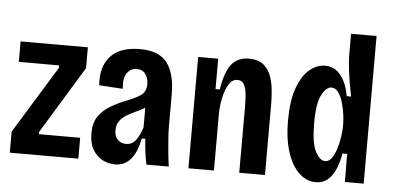

<svg xmlns="http://www.w3.org/2000/svg" viewBox="-49 -797 1857 907"><g transform="rotate(5 879.0 -343.5)"><path d="M24 0V-100L220 -419V-431H29V-528H348V-429L153 -109V-99H349V0Z M523 12Q492 12 464 -2.5Q436 -17 418 -47.5Q400 -78 400 -125Q400 -174 421 -205Q442 -236 476.5 -256.5Q511 -277 552 -293Q591 -308 617 -325Q643 -342 643 -380Q643 -405 629.5 -425.5Q616 -446 587 -446Q560 -446 542 -423Q524 -400 529 -347L417 -354Q410 -442 455 -491.5Q500 -541 594 -541Q686 -541 724 -489.5Q762 -438 762 -342V-190Q762 -163 764.5 -128.5Q767 -94 770.5 -59.5Q774 -25 778 0H672Q665 -32 661.5 -61.5Q658 -91 656 -121H639Q614 12 523 12ZM567 -89Q596 -89 613.5 -112.5Q631 -136 643 -174V-267Q623 -255 600.5 -245Q578 -235 558 -223Q538 -211 525 -193.5Q512 -176 512 -149Q512 -120 527.5 -104.5Q543 -89 567 -89Z M871 0V-528H966V-384H986Q1000 -470 1029.5 -505.5Q1059 -541 1110 -541Q1157 -541 1182.5 -518.5Q1208 -496 1218.5 -462Q1229 -428 1231.5 -393Q1234 -358 1234 -334V0H1112V-310Q1112 -337 1110 -366Q1108 -395 1098.5 -415.5Q1089 -436 1066 -436Q1041 -436 1025.5 -411.5Q1010 -387 1001.5 -349.5Q993 -312 992 -273V0Z M1475 13Q1433 13 1398 -18.5Q1363 -50 1341.5 -112.5Q1320 -175 1320 -267Q1320 -359 1341.5 -419.5Q1363 -480 1398 -509.5Q1433 -539 1472 -539Q1518 -539 1547 -502Q1576 -465 1586 -405L1607 -404Q1594 -468 1587.5 -519Q1581 -570 1581 -599V-700H1702V0H1613L1612 -133H1590Q1584 -98 1571 -64Q1558 -30 1534.5 -8.5Q1511 13 1475 13ZM1511 -90Q1529 -90 1542 -108Q1555 -126 1563.5 -153Q1572 -180 1576.5 -209Q1581 -238 1581 -261V-274Q1581 -290 1577.5 -317Q1574 -344 1566 -372Q1558 -400 1544.5 -419.5Q1531 -439 1511 -439Q1487 -439 1465.5 -399Q1444 -359 1444 -265Q1444 -170 1465 -130Q1486 -90 1511 -90Z"/></g></svg>

Font: Bricolage Grotesque 10pt Condensed SemiBold
Style: Regular
Weight: 600
Width: 3
Designer: Mathieu Triay
Foundry: Atelier Triay
Version: Version 1.000; ttfautohint (v1.8.4.7-5d5b);gftools[0.9.32]